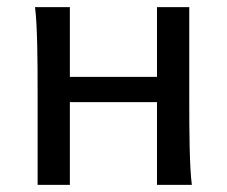

<svg xmlns="http://www.w3.org/2000/svg" viewBox="-20 -518 636 538"><path d="M85.4 -258.8Q85.4 -294.4 85.2 -329.1Q85 -363.8 84.2 -394.8Q83.5 -425.8 82 -452.4Q80.6 -479 78.1 -498H175.8V-302.7H419.9V-498H510.3V-239.3Q510.3 -203.6 510.5 -168.9Q510.7 -134.3 511.5 -103Q512.2 -71.8 513.7 -45.4Q515.1 -19 517.6 0H419.9V-231.9H175.8V0H85.4Z"/></svg>

Font: Andika Cyr
Style: Regular
Weight: 400
Designer: Victor Gaultney, Annie Olsen, Julie Remington, Don Collingsworth, Eric Hays, Becca Hirsbrunner
Foundry: SIL International
Version: Version 5.000